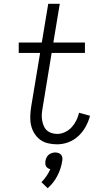

<svg xmlns="http://www.w3.org/2000/svg" viewBox="-20 -755 540 1015"><path d="M282 8Q258 8 234 2.5Q210 -3 191.5 -17Q173 -31 161 -51Q149 -71 144 -94Q139 -117 140 -142Q141 -167 145 -192L192 -475H79V-530H201L235 -735H296L262 -530H429V-475H253L205 -183Q202 -167 201 -151.5Q200 -136 202.5 -120.5Q205 -105 210.5 -91Q216 -77 226.5 -67Q237 -57 252 -52Q267 -47 282 -47Q303 -47 323.5 -56.5Q344 -66 359 -82.5Q374 -99 383.5 -118.5Q393 -138 398 -159L456 -143Q448 -113 433 -85.5Q418 -58 394.5 -36Q371 -14 341.5 -3Q312 8 282 8ZM232 240 199 208Q214 193 226 175.5Q238 158 246 139Q239 138 233 134Q227 130 223.5 124Q220 118 219.5 110.5Q219 103 220 96Q222 87 226 78Q230 69 237.5 63Q245 57 254 54Q263 51 272 51Q281 51 289.5 54Q298 57 303 63Q308 69 309.5 78Q311 87 309 96Q303 136 283.5 174Q264 212 232 240Z"/></svg>

Font: Iosevka Slab Light
Style: Italic
Weight: 300
Italic angle: -9°
Monospace: yes
Designer: Belleve Invis
Foundry: Belleve Invis
Version: Version 11.1.1; ttfautohint (v1.8.3)